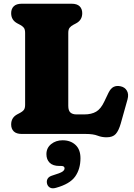

<svg xmlns="http://www.w3.org/2000/svg" viewBox="-20 -720 722 1032"><path d="M389 -594.5 373 -586Q362 -580 354.5 -571.2Q347 -562.5 347 -543V-151Q347 -125.5 358.5 -115.2Q370 -105 391 -105H433Q471.5 -105 496.8 -119.8Q522 -134.5 540.5 -174L562.5 -220Q574.5 -245 590.8 -253Q607 -261 629 -256Q651.5 -251 662.2 -232.2Q673 -213.5 665.5 -186L629 -56Q618 -17.5 602 0.2Q586 18 553 18Q527 18 504 9Q481 0 441 0H97.5Q68 0 54 -13.8Q40 -27.5 40 -51Q40 -88 73 -105.5L89 -114Q100.5 -120 107.8 -128.8Q115 -137.5 115 -157V-543Q115 -562.5 107.8 -571.2Q100.5 -580 89 -586L73 -594.5Q40 -612 40 -649Q40 -672.5 54 -686.2Q68 -700 97.5 -700H364.5Q394 -700 408 -686.2Q422 -672.5 422 -649Q422 -612 389 -594.5ZM299 172Q264.5 172 247 154.8Q229.5 137.5 229.5 108.5Q229.5 75 255 54.5Q280.5 34 316.5 34Q359 34 385.8 58.8Q412.5 83.5 412.5 130.5Q412.5 188.5 384 228.8Q355.5 269 281 289.5Q260.5 295.5 248 288Q235.5 280.5 232.5 265.5Q229.5 251 236.5 239.8Q243.5 228.5 262.5 223Q304 210.5 315.5 202.5Q327 194.5 327 185Q327 172 309 172Z"/></svg>

Font: Fraunces 9pt S100 Black
Style: Regular
Weight: 900
Version: Version 1.000; ttfautohint (v1.8.3)